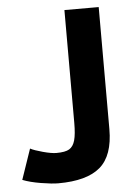

<svg xmlns="http://www.w3.org/2000/svg" viewBox="-51 -716 553 771"><g transform="rotate(-5 225.5 -330.5)"><path d="M376 -184.1Q376 -77.1 322 -31Q268.1 15.1 152.8 15.1Q127.9 15.1 83.5 7.8Q39.1 0.5 9.8 -11.2L51.8 -133.8Q67.4 -125.5 101.8 -116.2Q136.2 -106.9 155.8 -106.9Q191.9 -106.9 208 -116.7Q224.1 -126.5 231 -150.9Q237.8 -175.3 237.8 -221.2V-675.8H376Z"/></g></svg>

Font: Clear Sans
Style: Bold
Weight: 700
Foundry: Intel Corporation
Version: Version 1.00